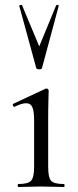

<svg xmlns="http://www.w3.org/2000/svg" viewBox="-20 -750 313 770"><path d="M53.4 0Q51.2 0 51.2 -6Q51.2 -12 53.4 -12Q92.4 -12 104.6 -25.3Q116.8 -38.6 116.8 -81V-268Q116.8 -303.4 109.9 -319.7Q103 -336 84.4 -336Q75.8 -336 64.7 -332.6Q53.6 -329.2 38.6 -321.8Q34.6 -320.8 32.1 -326.4Q29.6 -332 33.4 -333.8L162.8 -394.2Q165.6 -395.2 166.6 -395.2Q169.2 -395.2 172.2 -392.6Q175.2 -390 175.2 -386.8Q175.2 -378.8 174.2 -348Q173.2 -317.2 173.2 -269.2V-81Q173.2 -38.6 184.7 -25.3Q196.2 -12 236 -12Q239 -12 239 -6Q239 0 236 0Q218.4 0 194.8 -1Q171.2 -2 144.6 -2Q119 -2 95.4 -1Q71.8 0 53.4 0ZM57.4 -726Q56.4 -729 61.9 -730Q67.4 -731 68.4 -729L137.4 -564L205.4 -729Q206.6 -731 212 -730Q217.4 -729 215.4 -726L148.4 -477Q147.4 -472 137.4 -472Q127.4 -472 125.4 -477Z"/></svg>

Font: Cormorant Garamond Light
Style: Regular
Weight: 300
Designer: Christian Thalmann (Catharsis Fonts)
Foundry: Catharsis Fonts
Version: Version 4.001